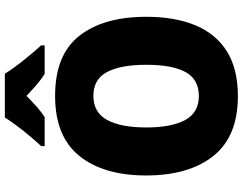

<svg xmlns="http://www.w3.org/2000/svg" viewBox="-122 -938 977 772"><g transform="rotate(-90 366.0 -551.5)"><path d="M685 -451Q685 -337 651 -254.5Q617 -172 546.5 -127.5Q476 -83 366 -83Q204 -83 125.5 -181.5Q47 -280 47 -452Q47 -623 125.5 -720.5Q204 -818 367 -818Q532 -818 608.5 -720.5Q685 -623 685 -451ZM240 -451Q240 -350 270 -295Q300 -240 366 -240Q434 -240 463 -294Q492 -348 492 -451Q492 -554 463 -609Q434 -664 367 -664Q300 -664 270 -608.5Q240 -553 240 -451ZM456 -1020Q477 -986 509.5 -945.5Q542 -905 570 -874V-860H455Q433 -874 412 -892Q391 -910 367 -933Q343 -909 323 -891.5Q303 -874 282 -860H165V-874Q182 -892 204 -918Q226 -944 246.5 -971.5Q267 -999 280 -1020Z"/></g></svg>

Font: Noto Sans Telugu UI SemiCondensed Black
Style: Regular
Weight: 900
Width: 4
Designer: Jelle Bosma - Monotype Design Team
Foundry: Monotype Imaging Inc.
Version: Version 2.005; ttfautohint (v1.8.4.7-5d5b)